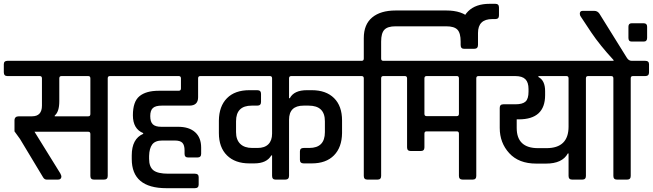

<svg xmlns="http://www.w3.org/2000/svg" viewBox="-44 -942 3424 1007"><path d="M243 -332H419Q430 -332 430 -344V-531Q430 -543 419 -543H278Q267 -543 267 -531V-411Q267 -356 243 -336ZM278 -17Q278 0 260 0H201Q189 0 182 -12L61 -213L32 -253V-310Q32 -332 55 -332H124Q176 -332 176 -388V-531Q176 -543 165 -543H-5Q-24 -543 -24 -563V-605Q-24 -623 -5 -623H597Q617 -623 617 -605V-562Q617 -543 597 -543H532Q521 -543 521 -531V-19Q521 0 501 0H449Q430 0 430 -19V-239Q430 -251 419 -251H137L272 -33Q278 -21 278 -17Z M588 -543Q569 -543 569 -561V-605Q569 -623 588 -623H1067Q1087 -623 1087 -605V-561Q1087 -543 1067 -543H1006Q995 -543 995 -531V-432Q995 -388 949 -388H804Q772 -388 758 -375.5Q744 -363 744 -333Q744 -303 757.5 -290Q771 -277 802 -277H890Q948 -277 979.5 -248.5Q1011 -220 1011 -168V-135Q1011 -116 991 -116H943Q924 -116 924 -135V-153Q924 -181 912.5 -193Q901 -205 873 -205H807Q770 -205 754.5 -184.5Q739 -164 738 -124V-109Q738 -67 760.5 -49Q783 -31 838 -31H978Q998 -31 998 -13V26Q998 45 978 45H829Q647 45 647 -108V-127Q647 -214 707 -240V-244Q653 -266 653 -337.5Q653 -409 687.5 -437.5Q722 -466 789 -466H893Q905 -466 905 -478V-531Q905 -542 895 -543Z M1472 -531V-427H1476Q1498 -469 1566 -469H1591Q1666 -469 1708 -427.5Q1750 -386 1750 -310V-244Q1749 -169 1707.5 -127Q1666 -85 1591 -85H1549Q1529 -85 1529 -104V-148Q1529 -166 1549 -166H1578Q1660 -166 1660 -249V-306Q1660 -388 1575 -388H1548Q1472 -388 1472 -314V-20Q1472 0 1452 0H1401Q1383 0 1383 -20V-127H1379Q1355 -85 1289 -85H1264Q1189 -85 1146.5 -127Q1104 -169 1104 -244V-310Q1105 -385 1146.5 -427Q1188 -469 1264 -469H1305Q1325 -469 1325 -450V-407Q1325 -388 1305 -388H1276Q1194 -388 1194 -306V-249Q1194 -209 1216 -187.5Q1238 -166 1279 -166H1307Q1344 -166 1363.5 -185.5Q1383 -205 1383 -241V-531Q1383 -543 1372 -543H1058Q1039 -543 1039 -562V-605Q1039 -623 1058 -623H1796Q1816 -623 1816 -605V-562Q1816 -543 1796 -543H1483Q1472 -543 1472 -531Z M2031 -887H2297Q2380 -887 2421.5 -845Q2463 -803 2463 -725V-706Q2463 -686 2443 -686H2390Q2372 -686 2372 -706V-724Q2372 -769 2355 -786.5Q2338 -804 2297 -804H2030Q1989 -804 1972 -786Q1955 -768 1955 -724V-635Q1955 -623 1966 -623H2031Q2051 -623 2051 -605V-562Q2051 -543 2031 -543H1966Q1955 -543 1955 -531V-19Q1955 0 1936 0H1883Q1864 0 1864 -19V-531Q1864 -543 1853 -543H1788Q1768 -543 1768 -562V-605Q1768 -623 1788 -623H1853Q1864 -623 1864 -635V-742Q1864 -814 1908 -850.5Q1952 -887 2031 -887Z M2363 -345V-531Q2363 -542 2354 -543H2193Q2182 -543 2182 -531V-345Q2182 -333 2193 -333H2352Q2363 -333 2363 -345ZM2352 -253H2193Q2182 -253 2182 -241V-169Q2182 -150 2163 -150H2110Q2091 -150 2091 -169V-531Q2091 -542 2081 -543H2022Q2003 -543 2003 -562V-605Q2003 -623 2022 -623H2531Q2550 -623 2550 -605V-562Q2550 -543 2531 -543H2465Q2454 -543 2454 -531V-19Q2454 0 2435 0H2383Q2363 0 2363 -19V-241Q2363 -253 2352 -253Z M2463 -706H2372V-771Q2372 -844 2411.5 -883Q2451 -922 2524 -922H2554Q2573 -922 2573 -903V-861Q2573 -842 2554 -842H2538Q2463 -842 2463 -769Z M2927 -543H2780V-538Q2815 -520 2815 -464V-443Q2815 -316 2677 -316H2666V-271Q2666 -165 2778 -165H2822Q2938 -165 2938 -278V-531Q2938 -543 2927 -543ZM2728 -461V-475Q2728 -510 2711.5 -526.5Q2695 -543 2659 -543H2521Q2502 -543 2502 -562V-605Q2502 -623 2521 -623H3106Q3125 -623 3125 -605V-562Q3125 -543 3106 -543H3040Q3029 -543 3029 -531V-19Q3029 0 3010 0H2957Q2938 0 2938 -19V-137H2934Q2905 -84 2820 -84H2768Q2677 -84 2627 -138.5Q2577 -193 2577 -271V-376Q2577 -395 2596 -395H2659Q2697 -395 2712.5 -409.5Q2728 -424 2728 -461Z M3269 -623H3340Q3360 -623 3360 -605V-562Q3360 -543 3340 -543H3275Q3264 -543 3264 -531V-19Q3264 0 3245 0H3192Q3173 0 3173 -19V-531Q3173 -543 3162 -543H3097Q3077 -543 3077 -562V-605Q3077 -623 3097 -623H3174V-627Q3102 -705 3057 -772L3002 -855Q2997 -861 2997 -870Q2997 -885 3012 -885H3073Q3090 -885 3100 -870L3243 -640Q3253 -623 3269 -623ZM3332 -724H3269Q3252 -724 3252 -743V-802Q3252 -820 3269 -820H3332Q3350 -820 3350 -802V-743Q3350 -724 3332 -724Z"/></svg>

Font: Rajdhani Semibold
Style: Regular
Weight: 600
Designer: Satya Rajpurohit, Jyotish Sonowal
Foundry: Indian Type Foundry
Version: Version 1.200;PS 1.0;hotconv 1.0.78;makeotf.lib2.5.61930; tt